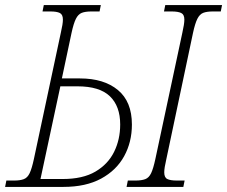

<svg xmlns="http://www.w3.org/2000/svg" viewBox="-37 -734 892 754"><path d="M-17 0 -12 -25H19Q42 -25 56.5 -30.5Q71 -36 79.5 -54Q88 -72 96 -109L202 -606Q210 -640 210 -657Q210 -677 198 -683Q186 -689 161 -689H130L135 -714H359L354 -689H322Q298 -689 284 -683.5Q270 -678 261 -660Q252 -642 244 -605L206 -426H277Q371 -426 426 -380.5Q481 -335 481 -245Q481 -176 450.5 -120.5Q420 -65 360 -32.5Q300 0 212 0ZM122 -31H209Q288 -31 337.5 -60Q387 -89 411 -137.5Q435 -186 435 -245Q435 -317 394.5 -356Q354 -395 267 -395H200ZM460 0 465 -25H495Q519 -25 533.5 -30.5Q548 -36 556.5 -54Q565 -72 573 -109L679 -605Q687 -640 687 -657Q687 -677 674.5 -683Q662 -689 637 -689H607L612 -714H835L830 -689H799Q775 -689 761 -683.5Q747 -678 738 -660Q729 -642 721 -605L616 -108Q608 -74 608 -57Q608 -37 620 -31Q632 -25 657 -25H688L683 0Z"/></svg>

Font: Noto Serif SemiCondensed ExtraLight
Style: Italic
Weight: 200
Width: 4
Italic angle: -12°
Designer: Monotype Design Team
Foundry: Monotype Imaging Inc.
Version: Version 2.013